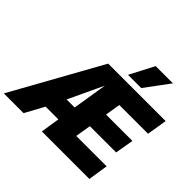

<svg xmlns="http://www.w3.org/2000/svg" viewBox="-257 -1176 1417 1417"><g transform="rotate(45 451.5 -467.5)"><path d="M354 0 377 -149H244L163 0H-43L346 -700H946L920 -542H620L601 -423H876L851 -278H577L557 -156H874L850 0ZM316 -296H400L444 -568ZM508 -745 607 -935H787L646 -745Z"/></g></svg>

Font: Georama ExtraCondensed Thin ExtraBold
Style: Italic
Weight: 800
Italic angle: -9°
Version: Version 1.001